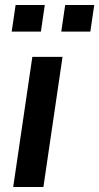

<svg xmlns="http://www.w3.org/2000/svg" viewBox="-20 -743 394 763"><path d="M32.5 0 108.5 -517H228.5L152.5 0ZM223.5 -617.5 239 -723H354.5L339 -617.5ZM26.5 -617.5 42 -723H158L142.5 -617.5Z"/></svg>

Font: Public Sans Thin SemiBold
Style: Italic
Weight: 600
Italic angle: -8°
Version: Version 2.001